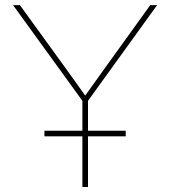

<svg xmlns="http://www.w3.org/2000/svg" viewBox="-20 -748 681 768"><path d="M309.6 0V-344.7L32.2 -727.5H59.6L235.8 -484.4Q258.8 -453.1 280.8 -421.9Q302.7 -390.6 325.2 -359.4H316.4Q338.9 -390.6 361.1 -421.9Q383.3 -453.1 405.8 -484.4L581.1 -727.5H608.4L332 -344.7V0ZM157.7 -202.6V-225.1H482.9V-202.6Z"/></svg>

Font: Inter Thin
Style: Regular
Weight: 250
Designer: Rasmus Andersson
Foundry: rsms
Version: Version 4.001;git-66647c0bb